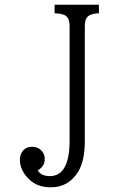

<svg xmlns="http://www.w3.org/2000/svg" viewBox="-20 -780 540 819"><path d="M212.9 -759.8H401.9V-723.6Q365.2 -721.7 352.5 -707.5Q341.8 -695.8 341.8 -668.9V-178.7Q341.8 -93.8 313 -46.9Q272 19 197.3 19Q141.6 19 107.9 -11.7Q64.9 -51.3 64.9 -97.7Q64.9 -114.3 71.3 -127Q85.4 -153.8 116.7 -153.8Q144 -153.8 160.2 -133.8Q170.9 -120.1 170.9 -101.6Q170.9 -70.8 141.1 -53.2Q155.8 -28.8 192.4 -28.8Q276.9 -28.8 276.9 -181.2V-668.9Q276.9 -699.7 261.7 -711.9Q249 -721.7 212.9 -723.6Z"/></svg>

Font: BIZ UDMincho
Style: Regular
Weight: 400
Monospace: yes
Designer: TypeBank Co., Ltd.
Foundry: Morisawa Inc.
Version: Version 1.06